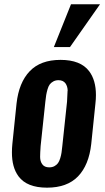

<svg xmlns="http://www.w3.org/2000/svg" viewBox="-20 -866 491 895"><path d="M231 -646.5 311 -846.2H446.3L306.2 -646.5ZM209.5 -85.9Q223.6 -85.9 233.9 -91.6Q244.1 -97.2 250.2 -105.5Q256.3 -113.8 260.7 -128.2Q265.1 -142.6 266.8 -154.8Q268.6 -167 270.5 -185.5L292.5 -392.1Q293.9 -418.9 294.9 -441.4Q294.9 -442.9 295.4 -443.8Q294.9 -463.9 285.2 -477.5Q274.4 -492.2 252.4 -492.2Q238.8 -492.2 228.3 -486.3Q217.8 -480.5 211.7 -472.2Q205.6 -463.9 201.4 -449.2Q197.3 -434.6 195.3 -422.6Q193.4 -410.6 191.4 -392.1L169.4 -185.5Q167 -151.9 167 -134.8Q167 -114.3 176.8 -100.6Q187 -85.9 209.5 -85.9ZM66.4 -43.9Q35.2 -85.9 35.6 -156.2Q35.6 -174.8 37.6 -194.8L57.1 -383.3Q67.9 -481 118.4 -533.9Q168.9 -586.9 262.2 -586.9Q355.5 -586.9 395.5 -534.2Q427.2 -492.2 427.2 -422.9Q427.2 -404.3 424.8 -383.3L405.3 -194.8Q394.5 -96.7 343.8 -43.9Q293 8.8 199.2 8.8Q105.5 8.8 66.4 -43.9Z"/></svg>

Font: Oswald
Style: Medium
Weight: 500
Designer: Vernon Adams
Foundry: Vernon Adams
Version: 3.0; ttfautohint (v0.94.23-7a4d-dirty) -l 8 -r 50 -G 150 -x 